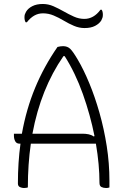

<svg xmlns="http://www.w3.org/2000/svg" viewBox="-20 -942 640 965"><path d="M120 0Q116 1 112 2Q108 3 100 3Q91 3 80.5 -1.5Q70 -6 70 -20Q70 -126 83 -220H78Q63 -220 56.5 -232Q50 -244 50 -260V-270H90Q112 -393 156.5 -500.5Q201 -608 269 -706Q284 -710 297 -710Q319 -710 333 -696.5Q347 -683 371 -642Q400 -593 428.5 -524.5Q457 -456 480 -375Q503 -294 516.5 -207.5Q530 -121 530 -34V0Q523 3 514 3Q500 3 490 -2Q480 -7 480 -23Q480 -114 462 -220H135Q120 -116 120 0ZM394 -270Q411 -270 425.5 -267Q440 -264 451 -256L455 -258Q434 -364 396.5 -469.5Q359 -575 305 -660H299Q242 -578 203 -480.5Q164 -383 143 -270ZM404 -847Q451 -847 485 -893H491Q497 -884 497 -868Q497 -859 495 -853Q493 -847 489 -839Q479 -823 458 -812Q437 -801 405 -801Q378 -801 352 -812Q326 -823 301 -838Q276 -853 250 -864Q224 -875 196 -875Q172 -875 152 -863.5Q132 -852 115 -830H109Q103 -839 103 -855Q103 -864 105 -870Q107 -876 111 -883Q121 -900 142.5 -911Q164 -922 195 -922Q223 -922 249 -910.5Q275 -899 300.5 -884.5Q326 -870 351.5 -858.5Q377 -847 404 -847Z"/></svg>

Font: Recursive Mn Csl St Lt
Style: Regular
Weight: 300
Monospace: yes
Version: Version 1.079;hotconv 1.0.112;makeotfexe 2.5.65598; ttfautoh